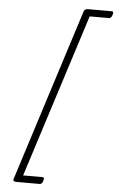

<svg xmlns="http://www.w3.org/2000/svg" viewBox="-76 -1239 825 1362"><g transform="rotate(5 337.0 -557.5)"><path d="M671 -1165Q667 -1151 661 -1145.5Q655 -1140 647 -1140H510L138 25H275Q284 25 286.5 30.5Q289 36 284 50Q280 64 274 69.5Q268 75 260 75H94Q67 75 73 56L464 -1171Q469 -1190 497 -1190H662Q671 -1190 673.5 -1184.5Q676 -1179 671 -1165Z"/></g></svg>

Font: Playwrite CU ExtraLight
Style: Regular
Weight: 250
Designer: Veronika Burian, José Scaglione
Foundry: TypeTogether
Version: Version 1.002